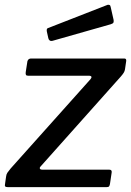

<svg xmlns="http://www.w3.org/2000/svg" viewBox="-27 -771 540 791"><path d="M6 0Q-3 0 -5.5 -3Q-8 -6 -6 -15L-2 -43Q-1 -53 3.5 -59.5Q8 -66 17 -77L346 -445Q351 -451 349.5 -455Q348 -459 339 -459H89Q82 -459 80 -462.5Q78 -466 79 -474L86 -519Q88 -525 92 -527.5Q96 -530 101 -530H485Q494 -530 493 -520L488 -486Q487 -478 482.5 -471Q478 -464 471 -456L141 -86Q135 -80 137.5 -76Q140 -72 146 -72H423Q435 -72 433 -60L426 -13Q425 -7 422.5 -3.5Q420 0 412 0H6ZM429 -742 441 -689Q442 -683 440.5 -678.5Q439 -674 429 -671L190 -603Q182 -601 177.5 -604.5Q173 -608 172 -614L166 -641Q164 -653 170 -655L416 -751Q420 -752 424 -750.5Q428 -749 429 -742Z"/></svg>

Font: Libre Franklin Thin Medium
Style: Italic
Weight: 500
Italic angle: -8°
Version: Version 3.000